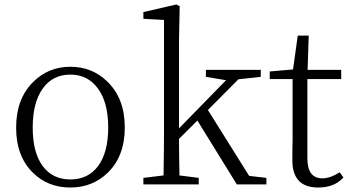

<svg xmlns="http://www.w3.org/2000/svg" viewBox="-20 -823 1566 857"><path d="M127 -52Q52 -125 52 -253.5Q52 -382 128 -457Q196 -525 294 -525Q393 -525 461 -457Q537 -382 537 -254Q537 -126 461 -52Q393 14 293.5 14Q194 14 127 -52ZM418 -82Q463 -143 463 -254Q463 -365 417.5 -427.5Q372 -490 294 -490Q215 -490 170.5 -427.5Q126 -365 126 -253.5Q126 -142 170.5 -82Q215 -22 294 -22Q373 -22 418 -82Z M620 0V-29L710 -40Q712 -158 712 -227V-734L620 -739V-769L767 -803L782 -795L779 -641V-250L989 -465L899 -480V-511H1144V-480L1044 -469L908 -332L1092 -38L1169 -29V0H1037L861 -285L779 -203Q779 -142 781 -40L867 -29V0Z M1400 14Q1282 14 1285 -114Q1285 -124 1285 -145Q1286 -175 1286 -196V-470H1184V-504L1288 -513L1309 -664H1358L1353 -511H1503V-470H1352V-116Q1352 -27 1419 -27Q1454 -27 1496 -54L1513 -31Q1473 14 1400 14Z"/></svg>

Font: GenRyuMin TW L
Style: Regular
Weight: 300
Version: Version 1.501;PS 1;hotconv 16.6.51;makeotf.lib2.5.65220